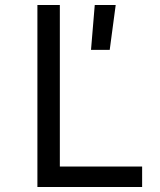

<svg xmlns="http://www.w3.org/2000/svg" viewBox="-20 -750 640 770"><path d="M130 0V-730H220V-82H550V0ZM345 -550 360 -730H444L420 -550Z"/></svg>

Font: JetBrainsMono NFM
Style: Regular
Weight: 400
Monospace: yes
Designer: Philipp Nurullin, Konstantin Bulenkov
Foundry: JetBrains
Version: Version 2.304; ttfautohint (v1.8.4.7-5d5b);Nerd Fonts 3.3.0